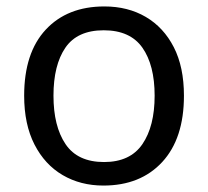

<svg xmlns="http://www.w3.org/2000/svg" viewBox="-20 -566 645 596"><path d="M551 -269Q551 -136 483.5 -63Q416 10 301 10Q230 10 174.5 -22.5Q119 -55 87 -117.5Q55 -180 55 -269Q55 -402 122 -474Q189 -546 304 -546Q377 -546 432.5 -513.5Q488 -481 519.5 -419.5Q551 -358 551 -269ZM146 -269Q146 -174 183.5 -118.5Q221 -63 303 -63Q384 -63 422 -118.5Q460 -174 460 -269Q460 -364 422 -418Q384 -472 302 -472Q220 -472 183 -418Q146 -364 146 -269Z"/></svg>

Font: Noto Sans Anatolian Hieroglyphs
Style: Regular
Weight: 400
Designer: Monotype Design Team
Foundry: Monotype Imaging Inc.
Version: Version 2.001; ttfautohint (v1.8.4.7-5d5b)